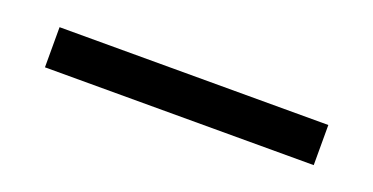

<svg xmlns="http://www.w3.org/2000/svg" viewBox="-21 -113 564 290"><g transform="rotate(20 261.0 32.0)"><path d="M45 64.5V0H477V64.5Z"/></g></svg>

Font: Encode Sans SmCnd
Style: Regular
Weight: 400
Width: 4
Designer: Multiple Designers
Foundry: Impallari Type
Version: Version 3.002; ttfautohint (v1.8.3) -l 8 -r 50 -G 200 -x 14 